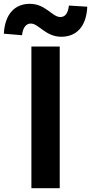

<svg xmlns="http://www.w3.org/2000/svg" viewBox="-73 -983 476 1003"><path d="M91 0H239V-740H91ZM247 -791C323 -791 378 -840 383 -948L287 -954C282 -911 266 -894 242 -894C200 -894 165 -963 83 -963C7 -963 -47 -913 -53 -807L42 -799C47 -842 65 -860 88 -860C129 -860 165 -791 247 -791Z"/></svg>

Font: Genne Gothic Bold
Style: Regular
Weight: 700
Designer: Ryoko NISHIZUKA (kana & ideographs); Paul D. Hunt (Latin, Greek & Cyrillic); Wenlong ZHANG (bopomofo); Sandoll Communica
Foundry: Adobe Systems Incorporated
Version: Version 1.004;PS 1.004;hotconv 16.6.51;makeotf.lib2.5.65220